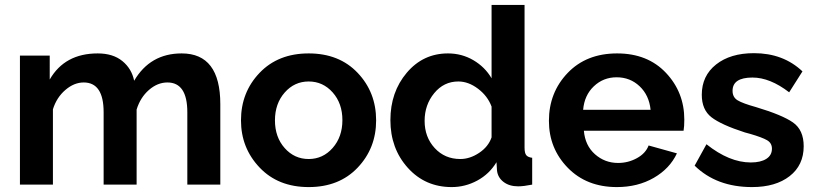

<svg xmlns="http://www.w3.org/2000/svg" viewBox="-20 -750 3315 780"><path d="M875 0H741V-294Q741 -415 660 -415Q620 -415 585 -384.5Q550 -354 535 -305V0H401V-294Q401 -415 320 -415Q281 -415 245.5 -384.5Q210 -354 195 -306V0H61V-524H182V-427Q243 -533 377 -533Q439 -533 477 -502Q515 -471 525 -422Q590 -533 718 -533Q875 -533 875 -327Z M959 -261Q959 -375 1034.5 -454Q1110 -533 1234 -533Q1358 -533 1433 -454Q1508 -375 1508 -261Q1508 -148 1433 -69Q1358 10 1234 10Q1110 10 1034.5 -69.5Q959 -149 959 -261ZM1136.5 -148.5Q1176 -104 1234 -104Q1292 -104 1331.5 -149Q1371 -194 1371 -262Q1371 -330 1331.5 -374.5Q1292 -419 1234 -419Q1176 -419 1136.5 -374Q1097 -329 1097 -261Q1097 -193 1136.5 -148.5Z M1566 -262Q1566 -376 1632.5 -454.5Q1699 -533 1800 -533Q1856 -533 1903 -505.5Q1950 -478 1977 -432V-730H2111V-150Q2111 -128 2118 -119.5Q2125 -111 2142 -109V0Q2107 7 2085 7Q2049 7 2025.5 -11Q2002 -29 1999 -58L1997 -91Q1968 -43 1919 -16.5Q1870 10 1815 10Q1707 10 1636.5 -68.5Q1566 -147 1566 -262ZM1977 -192V-317Q1961 -360 1922 -389.5Q1883 -419 1842 -419Q1783 -419 1744 -371.5Q1705 -324 1705 -259Q1705 -193 1746 -148.5Q1787 -104 1850 -104Q1889 -104 1926.5 -129Q1964 -154 1977 -192Z M2486 10Q2363 10 2286.5 -68.5Q2210 -147 2210 -259Q2210 -374 2286 -453.5Q2362 -533 2487 -533Q2611 -533 2685.5 -454Q2760 -375 2760 -264Q2760 -236 2757 -219H2352Q2357 -159 2397 -123.5Q2437 -88 2491 -88Q2532 -88 2567.5 -107.5Q2603 -127 2615 -159L2730 -127Q2701 -65 2636 -27.5Q2571 10 2486 10ZM2349 -304H2623Q2617 -363 2578.5 -399.5Q2540 -436 2485 -436Q2431 -436 2392.5 -399.5Q2354 -363 2349 -304Z M3035 10Q2891 10 2802 -77L2850 -164Q2943 -90 3030 -90Q3070 -90 3093 -104.5Q3116 -119 3116 -146Q3116 -169 3096 -180.5Q3076 -192 3028 -206Q3014 -210 3006 -212Q2910 -243 2870.5 -273.5Q2831 -304 2831 -365Q2831 -442 2889 -488Q2947 -534 3043 -534Q3162 -534 3240 -460L3186 -375Q3108 -435 3037 -435Q2956 -435 2956 -381Q2956 -355 2976.5 -342.5Q2997 -330 3051 -315Q3158 -283 3201.5 -252.5Q3245 -222 3245 -156Q3245 -79 3188 -34.5Q3131 10 3035 10Z"/></svg>

Font: Raleway-v4020
Style: Bold
Weight: 700
Designer: Matt McInerney, Pablo Impallari, Rodrigo Fuenzalida
Foundry: Matt McInerney, Pablo Impallari, Rodrigo Fuenzalida
Version: Version 4.020;PS 004.020;hotconv 1.0.88;makeotf.lib2.5.64775